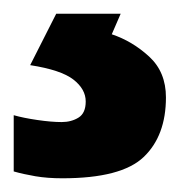

<svg xmlns="http://www.w3.org/2000/svg" viewBox="-38 -20 263 280"><path d="M204 122Q204 178 171.5 209Q139 240 53 240Q31 240 13.5 237Q-4 234 -18 230V148Q-4 152 16.5 155Q37 158 52 158Q66 158 76.5 151.5Q87 145 87 128Q87 110 69 96Q51 82 6 75L44 0H138L125 30Q155 40 179.5 62.5Q204 85 204 122Z"/></svg>

Font: Noto Sans Devanagari UI
Style: Bold
Weight: 700
Designer: Jelle Bosma - Monotype Design Team
Foundry: Monotype Imaging Inc.
Version: Version 2.004; ttfautohint (v1.8.4.7-5d5b)